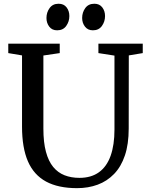

<svg xmlns="http://www.w3.org/2000/svg" viewBox="-20 -970 776 998"><path d="M380.5 8Q283 8 219.5 -26.2Q156 -60.5 125.2 -131.2Q94.5 -202 94.5 -312V-682L23 -694V-743H290.5V-694L205.5 -681.5V-301.5Q205.5 -230 218.8 -181Q232 -132 256.5 -102.2Q281 -72.5 315.5 -59Q350 -45.5 393 -45.5Q454 -45.5 494.5 -74.8Q535 -104 555 -160.2Q575 -216.5 575 -296.5V-681L491.5 -694V-743H722V-694L649.5 -682L649 -302Q649 -220.5 629.2 -162Q609.5 -103.5 573 -65.8Q536.5 -28 487.5 -10Q438.5 8 380.5 8ZM276.5 -812.5Q250.5 -812.5 236 -831.5Q221.5 -850.5 221.5 -876.5Q221.5 -905.5 237.8 -928Q254 -950.5 284 -950.5H285Q311.5 -950.5 326 -931.8Q340.5 -913 340.5 -886.5Q340.5 -858 324.2 -835.2Q308 -812.5 277.5 -812.5ZM462.5 -812.5Q436.5 -812.5 421.8 -831.5Q407 -850.5 407 -876.5Q407 -905.5 423.2 -928Q439.5 -950.5 470 -950.5H471Q497 -950.5 511.5 -931.8Q526 -913 526 -886.5Q526 -858 509.8 -835.2Q493.5 -812.5 463.5 -812.5Z"/></svg>

Font: Merriweather 24pt
Style: Regular
Weight: 400
Designer: Eben Sorkin
Foundry: Eben Sorkin
Version: Version 2.100